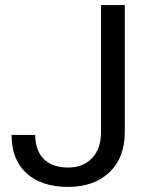

<svg xmlns="http://www.w3.org/2000/svg" viewBox="-20 -731 592 761"><path d="M380.4 -206.1C379.9 -162.1 368.2 -127.9 344.2 -103.5C320.3 -79.1 288.6 -66.9 250 -66.9C165.5 -66.9 119.6 -114.7 119.6 -196.3H25.9C25.9 -131.3 45.4 -80.6 85 -44.4C124.5 -8.3 179.2 9.8 250 9.8C317.9 9.8 372.6 -9.3 413.6 -47.9C454.1 -86.4 474.6 -139.6 474.6 -207.5V-710.9H380.4Z"/></svg>

Font: Shabnam
Style: Regular
Weight: 400
Foundry: DejaVu fonts team - Redesigned by Saber Rastikerdar - Based on Vazir font
Version: Version 5.0.1